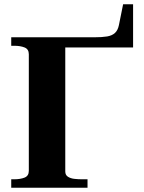

<svg xmlns="http://www.w3.org/2000/svg" viewBox="-20 -886 680 906"><path d="M288 -662V-77Q288 -60 300.5 -52Q313 -44 331 -42Q349 -40 367 -40H393V0H33V-40H47Q76 -40 96 -48Q116 -56 116 -80V-630Q116 -654 96 -662Q76 -670 47 -670H33V-710H423Q462 -710 485.5 -714Q509 -718 522.5 -730.5Q536 -743 541 -767L561 -866H608V-662Z"/></svg>

Font: Roboto Serif 120pt Expanded SemiBold
Style: Regular
Weight: 600
Width: 7
Designer: Greg Gazdowicz
Foundry: Commercial Type
Version: Version 1.008